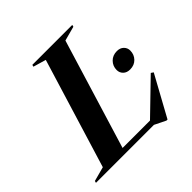

<svg xmlns="http://www.w3.org/2000/svg" viewBox="-239 -876 1069 1069"><g transform="rotate(-45 296.0 -341.0)"><path d="M394 -680.5 196 -32.5H412L602.5 -217L616.5 -207.5L485 32.5H476.5L410.5 0H-46L-43 -11.5L42.5 -34.5L240.5 -681.5L165 -703.5L168 -715H482.5L479.5 -703.5ZM535 -311.5Q509.5 -311.5 494.5 -326.2Q479.5 -341 479.5 -362.5Q479.5 -393.5 500.5 -415Q521.5 -436.5 555 -436.5Q580 -436.5 595 -421.8Q610 -407 610 -386Q610 -354.5 589.2 -333Q568.5 -311.5 535 -311.5Z"/></g></svg>

Font: Newsreader 72pt SemiBold
Style: Italic
Weight: 600
Italic angle: -17°
Designer: Hugues Gentile
Foundry: Production Type
Version: Version 1.003; ttfautohint (v1.8.3)